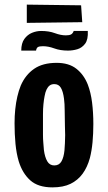

<svg xmlns="http://www.w3.org/2000/svg" viewBox="-20 -801 467 831"><path d="M207 10Q145 10 111 -20.5Q77 -51 61 -103Q51 -137 47 -178.5Q43 -220 43 -267Q43 -299 46 -328Q49 -357 55 -383Q61 -409 70 -431Q90 -477 127.5 -503Q165 -529 225 -529Q278 -529 310.5 -503.5Q343 -478 360 -435Q373 -401 378.5 -357.5Q384 -314 384 -264Q384 -223 380.5 -185.5Q377 -148 369 -117Q358 -77 337.5 -49Q317 -21 285.5 -5.5Q254 10 207 10ZM215 -85Q236 -85 246 -102.5Q256 -120 259 -150Q260 -165 261 -181Q262 -197 262 -216Q262 -235 261 -256Q260 -292 260 -322Q260 -352 257 -374Q253 -405 243.5 -421Q234 -437 215 -437Q203 -437 195 -431Q187 -425 181.5 -413.5Q176 -402 173 -385Q170 -370 168 -350Q166 -330 166 -306.5Q166 -283 166 -257Q166 -237 166 -218Q166 -199 167.5 -183Q169 -167 170 -152Q174 -121 184.5 -103Q195 -85 215 -85ZM96 -702V-781L331 -778L336 -705ZM136 -582H72Q72 -614 85.5 -632.5Q99 -651 118.5 -659Q138 -667 158 -667Q192 -667 217.5 -657.5Q243 -648 265 -648Q280 -648 287.5 -652Q295 -656 299 -667H360Q362 -630 348.5 -612Q335 -594 315 -588Q295 -582 274 -582Q241 -582 215 -591.5Q189 -601 166 -601Q151 -601 144.5 -597.5Q138 -594 136 -582Z"/></svg>

Font: Truculenta ExtraBold
Style: Regular
Weight: 800
Version: Version 1.002